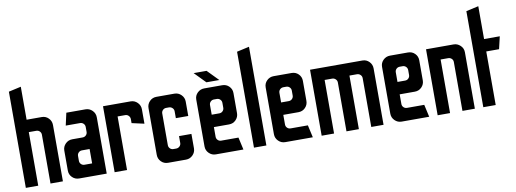

<svg xmlns="http://www.w3.org/2000/svg" viewBox="-60 -1091 3850 1433"><g transform="rotate(-10 1865.0 -375.0)"><path d="M40 0V-729L134 -750V-500H249Q279 -500 300 -478.5Q321 -457 321 -427V0H227V-370Q227 -385 216.5 -395.5Q206 -406 191 -406H134V0Z M444 0Q414 0 392.5 -21Q371 -42 371 -73V-224Q371 -254 392.5 -275.5Q414 -297 444 -297H522Q538 -297 548.5 -307.5Q559 -318 559 -333V-370Q559 -385 548.5 -395.5Q538 -406 522 -406H414L435 -500H580Q610 -500 631.5 -478.5Q653 -457 653 -427V0ZM501 -94H559V-203H501Q486 -203 475.5 -192.5Q465 -182 465 -167V-130Q465 -115 475.5 -104.5Q486 -94 501 -94Z M713 0V-500H922Q952 -500 973.5 -478.5Q995 -457 995 -427V-318L901 -339V-369Q901 -384 890.5 -395Q880 -406 865 -406H807V0Z M1118 0Q1087 0 1066 -21.5Q1045 -43 1045 -73V-427Q1045 -457 1066 -478.5Q1087 -500 1118 -500H1254Q1284 -500 1305.5 -478.5Q1327 -457 1327 -427V-318H1233V-370Q1233 -385 1222 -395.5Q1211 -406 1196 -406H1175Q1160 -406 1149.5 -395.5Q1139 -385 1139 -370V-130Q1139 -115 1149.5 -104.5Q1160 -94 1175 -94H1196Q1211 -94 1222 -104.5Q1233 -115 1233 -130V-182H1327V-73Q1327 -43 1305.5 -21.5Q1284 0 1254 0Z M1504 -542 1422 -626H1520L1602 -542ZM1480 0Q1450 0 1428.5 -21.5Q1407 -43 1407 -73V-428Q1407 -458 1428.5 -479Q1450 -500 1480 -500H1616Q1647 -500 1668 -479Q1689 -458 1689 -428V-276Q1689 -246 1668 -224.5Q1647 -203 1616 -203H1501V-130Q1501 -115 1511.5 -104.5Q1522 -94 1537 -94H1668L1689 0ZM1501 -297H1559Q1574 -297 1584.5 -307.5Q1595 -318 1595 -333V-370Q1595 -385 1584.5 -395.5Q1574 -406 1559 -406H1537Q1522 -406 1511.5 -395.5Q1501 -385 1501 -370Z M1769 0V-727L1863 -748V0Z M2006 0Q1976 0 1954.5 -21.5Q1933 -43 1933 -73V-428Q1933 -458 1954.5 -479Q1976 -500 2006 -500H2142Q2173 -500 2194 -479Q2215 -458 2215 -428V-276Q2215 -246 2194 -224.5Q2173 -203 2142 -203H2027V-130Q2027 -115 2037.5 -104.5Q2048 -94 2064 -94H2194L2215 0ZM2027 -297H2085Q2100 -297 2110.5 -307.5Q2121 -318 2121 -333V-370Q2121 -385 2110.5 -395.5Q2100 -406 2085 -406H2064Q2048 -406 2037.5 -395.5Q2027 -385 2027 -370Z M2282 0V-500H2679Q2709 -500 2730 -478.5Q2751 -457 2751 -427V0H2658V-370Q2658 -385 2647 -395.5Q2636 -406 2621 -406H2564V0H2470V-370Q2470 -385 2459 -395.5Q2448 -406 2433 -406H2376V0Z M2888 0Q2858 0 2836.5 -21.5Q2815 -43 2815 -73V-428Q2815 -458 2836.5 -479Q2858 -500 2888 -500H3024Q3055 -500 3076 -479Q3097 -458 3097 -428V-276Q3097 -246 3076 -224.5Q3055 -203 3024 -203H2909V-130Q2909 -115 2919.5 -104.5Q2930 -94 2946 -94H3076L3097 0ZM2909 -297H2967Q2982 -297 2992.5 -307.5Q3003 -318 3003 -333V-370Q3003 -385 2992.5 -395.5Q2982 -406 2967 -406H2946Q2930 -406 2919.5 -395.5Q2909 -385 2909 -370Z M3161 0V-500H3370Q3399 -500 3421 -479Q3443 -458 3443 -428V0H3349V-370Q3349 -386 3338 -396Q3327 -406 3313 -406H3255V0Z M3507 0V-728L3601 -749V-500H3720L3698 -406H3601V0Z"/></g></svg>

Font: Odibee Sans
Style: Regular
Weight: 400
Designer: James Barnard - Barnard Co. Limited
Version: Version 2.001; ttfautohint (v1.8.3)